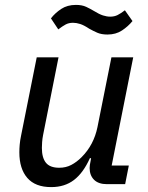

<svg xmlns="http://www.w3.org/2000/svg" viewBox="-20 -752 606 784"><path d="M219 -518 156 -201Q153 -186 152 -171.5Q151 -157 151 -148Q151 -108 167.5 -87.5Q184 -67 222 -67Q249 -67 271 -78.5Q293 -90 313 -110Q363 -160 378 -233L435 -518H524L436 -76H506L491 0H417Q382 0 364 -18Q346 -36 346 -66Q346 -71 347 -79Q348 -87 350 -95L352 -106H347Q320 -46 282 -17Q244 12 189 12Q124 12 91.5 -25.5Q59 -63 59 -130Q59 -145 60.5 -162Q62 -179 66 -198L130 -518ZM419 -611Q394 -611 377 -618.5Q360 -626 344 -635Q323 -649 307.5 -654Q292 -659 278 -659Q261 -659 248 -652Q235 -645 218 -632L188 -677Q205 -699 230 -715.5Q255 -732 290 -732Q315 -732 332 -724Q349 -716 364 -707Q385 -694 400.5 -689Q416 -684 430 -684Q447 -684 460 -690.5Q473 -697 490 -710L521 -666Q503 -644 478 -627.5Q453 -611 419 -611Z"/></svg>

Font: IBM Plex Sans Text
Style: Italic
Weight: 450
Italic angle: -11°
Designer: Mike Abbink, Paul van der Laan, Pieter van Rosmalen
Foundry: Bold Monday
Version: Version 3.005